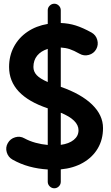

<svg xmlns="http://www.w3.org/2000/svg" viewBox="-20 -845 588 1021"><path d="M491.7 -583.5Q478.5 -560.1 452.4 -553Q426.3 -545.9 403.3 -559.1Q372.1 -576.7 350.6 -583.7Q329.1 -590.8 303.2 -592.3V-383.3Q412.1 -345.2 470 -288.8Q527.8 -232.4 527.8 -164.1Q527.8 -103 500 -55.9Q472.2 -8.8 421.6 20.3Q371.1 49.3 303.2 55.7V121.6Q303.2 135.7 293 146Q282.7 156.2 268.6 156.2Q254.9 156.2 244.4 146Q233.9 135.7 233.9 121.6V56.2Q183.1 53.2 136.2 40.5Q89.4 27.8 46.9 3.9Q23.4 -9.3 15.9 -35.2Q8.3 -61 21.5 -84Q34.7 -107.4 60.8 -115Q86.9 -122.6 109.9 -109.4Q136.7 -94.7 168.9 -85.9Q201.2 -77.1 233.9 -74.2V-269Q28.3 -337.9 28.3 -488.8Q28.3 -548.3 54 -596.4Q79.6 -644.5 126 -676Q172.4 -707.5 233.9 -717.8V-790.5Q233.9 -804.7 244.4 -814.9Q254.9 -825.2 268.6 -825.2Q282.7 -825.2 293 -814.9Q303.2 -804.7 303.2 -790.5V-722.7Q345.2 -721.2 382.6 -709.5Q419.9 -697.8 466.8 -671.9Q490.2 -658.7 497.3 -632.6Q504.4 -606.4 491.7 -583.5ZM157.7 -488.8Q157.7 -464.4 175 -445.6Q192.4 -426.8 233.9 -408.7V-585Q197.8 -573.7 177.7 -549.1Q157.7 -524.4 157.7 -488.8ZM397.5 -152.3Q397.5 -207 303.2 -245.6V-74.7Q346.7 -80.6 372.1 -101.1Q397.5 -121.6 397.5 -152.3Z"/></svg>

Font: Mikhak-FD Bold
Style: Regular
Weight: 700
Designer: Amin Abedi
Version: Version 3.3